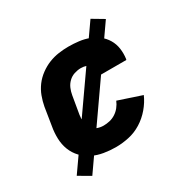

<svg xmlns="http://www.w3.org/2000/svg" viewBox="-153 -724 905 928"><g transform="rotate(-30 300.0 -260.0)"><path d="M270 8Q237 8 204 2.5Q171 -3 143 -16.5Q115 -30 93 -53Q71 -76 59.5 -105.5Q48 -135 47 -168.5Q46 -202 52 -235L68 -335Q73 -362 83 -389Q93 -416 110.5 -439.5Q128 -463 152.5 -481Q177 -499 203.5 -509.5Q230 -520 258 -524Q286 -528 313 -528Q342 -528 370.5 -524.5Q399 -521 424.5 -511.5Q450 -502 471.5 -485.5Q493 -469 507 -445.5Q521 -422 525 -394Q529 -366 525 -337Q524 -336 524 -334.5Q524 -333 524 -332H378Q378 -332 378 -332.5Q378 -333 378 -334Q381 -349 378 -363.5Q375 -378 366 -388.5Q357 -399 342.5 -403.5Q328 -408 313 -408Q295 -408 276.5 -402Q258 -396 244 -382.5Q230 -369 222.5 -351.5Q215 -334 212 -316L195 -216Q192 -196 193.5 -176.5Q195 -157 205 -141.5Q215 -126 233 -119Q251 -112 270 -112Q287 -112 304.5 -116Q322 -120 337.5 -130Q353 -140 364.5 -154.5Q376 -169 383 -186L512 -143Q497 -109 471.5 -79Q446 -49 413 -28.5Q380 -8 343 0Q306 8 270 8ZM101 71 36 33 473 -591 537 -553Z"/></g></svg>

Font: Iosevka SS04 Heavy Extended
Style: Italic
Weight: 900
Width: 7
Italic angle: -9°
Monospace: yes
Designer: Belleve Invis
Foundry: Belleve Invis
Version: Version 19.0.0; ttfautohint (v1.8.4)